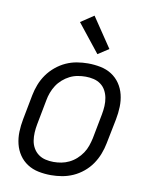

<svg xmlns="http://www.w3.org/2000/svg" viewBox="-87 -836 724 913"><g transform="rotate(10 275.0 -379.5)"><path d="M222 12Q191 12 161.5 6Q132 0 108 -15.5Q84 -31 68 -54.5Q52 -78 45 -106.5Q38 -135 39 -165.5Q40 -196 46 -227L69 -347Q74 -373 84 -399Q94 -425 110.5 -448.5Q127 -472 150 -491Q173 -510 198.5 -521.5Q224 -533 251 -537.5Q278 -542 304 -542Q335 -542 365 -536Q395 -530 419 -514.5Q443 -499 459 -475.5Q475 -452 482 -423.5Q489 -395 488 -364.5Q487 -334 481 -303L457 -183Q452 -157 442 -131Q432 -105 416 -81.5Q400 -58 377 -39Q354 -20 328 -8.5Q302 3 275 7.5Q248 12 222 12ZM223 -52Q242 -52 261 -55.5Q280 -59 298.5 -68Q317 -77 332.5 -91Q348 -105 359.5 -122Q371 -139 377.5 -158Q384 -177 388 -195L411 -315Q415 -336 416 -356Q417 -376 413.5 -395Q410 -414 401 -430.5Q392 -447 377 -458Q362 -469 343 -473.5Q324 -478 304 -478Q285 -478 265.5 -474.5Q246 -471 228 -462Q210 -453 194 -439Q178 -425 167 -408Q156 -391 149 -372Q142 -353 139 -335L116 -215Q112 -194 111 -174Q110 -154 113 -135Q116 -116 125.5 -99.5Q135 -83 150 -72Q165 -61 184 -56.5Q203 -52 223 -52ZM340 -593 232 -729 295 -771 392 -627Z"/></g></svg>

Font: Lode Term
Style: Italic
Weight: 400
Italic angle: -11°
Monospace: yes
Designer: Belleve Invis
Foundry: Belleve Invis
Version: Version 29.2.0